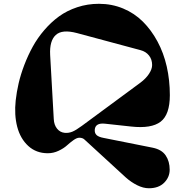

<svg xmlns="http://www.w3.org/2000/svg" viewBox="-20 -795 984 1015"><path d="M527.8 -65.9 787.1 -14.2Q835 -4.4 856 26.9Q877 58.1 877 102.1Q877 141.6 847.9 170.9Q818.8 200.2 767.1 200.2Q737.3 200.2 705.1 184.1Q672.9 168 645 143.1L426.8 -57.1Q417 -66.9 398.9 -66.9Q386.2 -66.9 368.2 -54Q350.1 -41 333.5 -25.9Q316.9 -10.7 289.6 2.2Q262.2 15.1 232.9 15.1Q171.4 15.1 129.4 -23.4Q87.4 -62 71 -124.8Q54.7 -187.5 63 -264.2Q67.9 -308.6 78.6 -355Q89.4 -401.4 108.6 -451.9Q127.9 -502.4 153.3 -548.6Q178.7 -594.7 214.4 -636.2Q250 -677.7 292 -708.3Q334 -738.8 388.2 -756.8Q442.4 -774.9 502.9 -774.9Q571.3 -774.9 631.1 -750Q690.9 -725.1 735.6 -680.4Q780.3 -635.7 812.7 -575.4Q845.2 -515.1 861.6 -442.9Q877.9 -370.6 877.9 -292Q877.9 -189 829.1 -151.6Q780.3 -114.3 673.8 -126L535.2 -141.1Q484.4 -146.5 481 -109.9Q479.5 -91.8 490.2 -81.3Q501 -70.8 527.8 -65.9ZM245.1 -504.9 264.2 -166Q265.6 -134.8 281.5 -115Q297.4 -95.2 321.8 -92.8Q342.3 -90.8 361.8 -98.6Q381.3 -106.4 413.1 -129.9L722.2 -357.9Q751 -379.4 767.6 -404.5Q784.2 -429.7 784.2 -451.2Q784.2 -481 767.6 -501.7Q751 -522.5 723.1 -529.8L387.2 -620.1Q308.6 -641.1 274.9 -610.1Q241.2 -579.1 245.1 -504.9Z"/></svg>

Font: Pilowlava
Style: Regular
Weight: 400
Designer: Anton Moglia, Jérémy Landes, Maksym Kobuzan (Cyrillic), Velvetyne Type Foundry
Foundry: Anton Moglia, Jérémy Landes, Velvetyne Type Foundry
Version: Version 1.001;hotconv 1.0.109;makeotfexe 2.5.65596